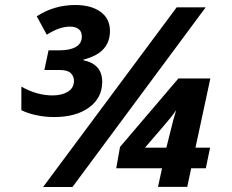

<svg xmlns="http://www.w3.org/2000/svg" viewBox="-20 -743 921 763"><path d="M797.4 -713.9H682.1L151.4 0H268.1ZM641.1 -156.2H556.2C615.1 -224.3 649.4 -264.5 659.2 -276.9C668.9 -289.2 675.9 -298.7 680.2 -305.2L669.4 -269ZM797.9 -74.2 814.9 -156.2H756.8L815.9 -431.2H689L457 -159.2L441.9 -74.2H624L607.9 -0.5H724.1L739.7 -74.2ZM417 -620.1C417 -652.7 404.5 -678 379.6 -696C354.7 -714.1 321.1 -723.1 278.8 -723.1C223.1 -723.1 172.2 -708.2 126 -678.2L166 -605C199.2 -626.5 229.8 -637.2 257.8 -637.2C272.5 -637.2 284 -634 292.5 -627.4C300.9 -620.9 305.2 -611.2 305.2 -598.1C305.2 -579.6 297.3 -565.8 281.5 -556.6C265.7 -547.5 244.1 -543 216.8 -543H172.9L156.2 -464.8H218.3C238.4 -464.8 252.8 -460.7 261.2 -452.4C269.7 -444.1 273.9 -433.9 273.9 -421.9C273.9 -403 266 -388.6 250 -378.7C234 -368.7 213.7 -363.8 189 -363.8C147 -363.8 105.6 -375.5 64.9 -398.9V-305.2C81.2 -297 100.8 -290.4 123.8 -285.4C146.7 -280.4 170.4 -277.8 194.8 -277.8C252.8 -277.8 299.2 -290.5 334 -315.9C368.8 -341.3 386.2 -375.3 386.2 -418C386.2 -464.5 361.2 -493.2 311 -503.9V-505.9C348.5 -515.6 375.5 -530 392.1 -549.1C408.7 -568.1 417 -591.8 417 -620.1Z"/></svg>

Font: OpenSans
Style: Bold Italic
Weight: 700
Italic angle: -12°
Foundry: Ascender Corporation
Version: Version 1.10; ttfautohint (v1.2) -l 8 -r 50 -G 200 -x 14 -D 